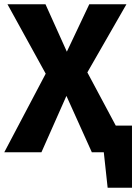

<svg xmlns="http://www.w3.org/2000/svg" viewBox="-24 -713 638 899"><path d="M385 -374 568 -693H394L289 -471L189 -693H11L190 -368L-4 0H170L287 -264L406 0H462L480 166H594V-125H518Z"/></svg>

Font: Fira Sans
Style: Bold
Weight: 700
Designer: Carrois Corporate & Edenspiekermann AG
Foundry: Carrois Corporate GbR & Edenspiekermann AG
Version: Version 4.203